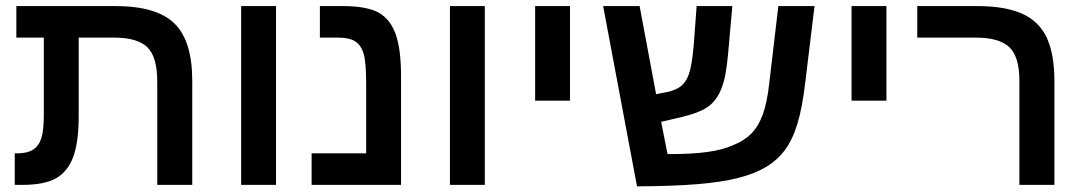

<svg xmlns="http://www.w3.org/2000/svg" viewBox="-20 -624 3659 648"><path d="M227.5 -95.2Q209 -45.4 169.9 -22.7Q130.9 0 53.7 0H29.8V-106.4H38.1Q71.8 -106.4 91.8 -119.1Q111.3 -131.8 119.6 -158Q127.9 -184.1 127.9 -237.3V-497.1H35.2V-603.5H369.6Q508.3 -603.5 568.6 -544.9Q628.9 -486.3 628.9 -350.6V0H510.7V-349.6Q510.7 -431.6 477.5 -464.4Q444.3 -497.1 364.3 -497.1H245.6V-231.9Q245.6 -145.5 227.5 -95.2Z M911.6 -603.5V0H793.9V-603.5Z M1333.5 -367.2V0H1031.7V-106.4H1215.8V-341.8Q1215.8 -412.1 1207.5 -441.9Q1198.7 -471.7 1178.7 -484.4Q1158.7 -497.1 1120.1 -497.1H1059.6V-603.5H1135.7Q1217.8 -603.5 1257.8 -581.5Q1297.4 -559.1 1315.4 -508.5Q1333.5 -458 1333.5 -367.2Z M1616.2 -603.5V0H1498.5V-603.5Z M1903.8 -603.5V-284.2H1786.1V-603.5Z M2564.9 -60.1Q2526.9 -37.6 2471.4 -23.4Q2416 -9.3 2333 -2.4Q2250 4.4 2129.9 4.9L2015.6 -603.5H2138.7L2194.3 -306.2L2230 -313Q2261.7 -319.8 2278.8 -333.7Q2295.9 -347.7 2305.2 -374.5Q2310.5 -390.1 2314.7 -415.8Q2318.8 -441.4 2321.8 -478L2331.1 -603.5H2451.7L2437 -439Q2433.6 -402.8 2428.5 -374.8Q2423.3 -346.7 2415.5 -327.1Q2400.9 -288.1 2373.3 -266.6Q2345.7 -245.1 2284.7 -230L2211.4 -212.9L2232.9 -104H2244.6Q2317.9 -104 2369.1 -111.3Q2420.4 -118.7 2453.6 -133.8Q2491.2 -148.4 2515.6 -173.1Q2540 -197.8 2554.7 -238.5Q2569.3 -279.3 2576.2 -342.8L2606.9 -603.5H2729L2697.8 -346.2Q2688 -261.7 2671.4 -206.8Q2654.8 -151.9 2628.9 -117.4Q2603 -83 2564.9 -60.1Z M2971.7 -603.5V-284.2H2854V-603.5Z M3538.6 -351.1V0H3420.4V-352.1Q3420.4 -432.1 3386.7 -464.6Q3353 -497.1 3272 -497.1H3075.7V-603.5H3277.8Q3371.6 -603.5 3429 -578.1Q3486.3 -552.7 3512.5 -497.3Q3538.6 -441.9 3538.6 -351.1Z"/></svg>

Font: Arimo SemiBold
Style: Regular
Weight: 600
Designer: Steve Matteson
Foundry: Monotype Imaging Inc.
Version: Version 1.33